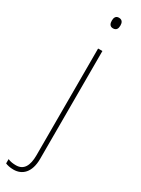

<svg xmlns="http://www.w3.org/2000/svg" viewBox="-285 -742 734 1003"><g transform="rotate(30 82.0 -240.5)"><path d="M73 -690C73 -673 79 -658 98 -658C119 -658 125 -672 125 -690C125 -706 120 -722 98 -722C78 -722 73 -706 73 -690ZM17 241C68 241 110 206 110 122V-528H84V116C84 180 63 215 17 215C0 215 -17 213 -32 206V232C-20 237 -4 241 17 241Z"/></g></svg>

Font: Noto Sans Armenian SemiCondensed Thin
Style: Regular
Weight: 100
Width: 4
Designer: Monotype Design Team
Foundry: Monotype Imaging Inc.
Version: Version 2.008